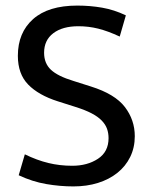

<svg xmlns="http://www.w3.org/2000/svg" viewBox="-20 -659 545 688"><path d="M257 -639Q303 -639 346 -631.5Q389 -624 431 -604L409 -528Q366 -548 331.5 -556.5Q297 -565 261 -565Q204 -565 171 -540Q138 -515 138 -470Q138 -432 162.5 -409Q187 -386 243 -369L306 -349Q392 -322 427.5 -275.5Q463 -229 463 -171Q463 -130 446.5 -96.5Q430 -63 400.5 -39.5Q371 -16 331 -3.5Q291 9 243 9Q195 9 145.5 0.5Q96 -8 47 -31L69 -106Q112 -85 153 -75Q194 -65 239 -65Q293 -65 331 -90Q369 -115 369 -164Q369 -182 363.5 -197.5Q358 -213 344.5 -227Q331 -241 308 -253Q285 -265 250 -276L187 -296Q118 -318 81 -356Q44 -394 44 -459Q44 -542 98.5 -590.5Q153 -639 257 -639Z"/></svg>

Font: Mukta
Style: Regular
Weight: 400
Designer: Girish Dalvi and Yashodeep Gholap
Foundry: Ek Type
Version: Version 2.538;PS 1.001;hotconv 16.6.51;makeotf.lib2.5.65220;